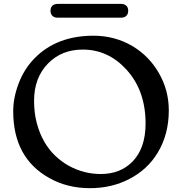

<svg xmlns="http://www.w3.org/2000/svg" viewBox="-20 -962 942 993"><path d="M48.3 0ZM48.3 -386.7Q48.3 -457 77.1 -532.2Q106 -607.4 160.2 -662.1Q274.4 -777.3 463.9 -777.3Q573.7 -777.3 665 -723.6Q751 -672.4 801.8 -584Q853 -495.1 853 -391.6Q853 -267.1 795.9 -172.9Q743.7 -85.4 648.4 -36.1Q557.1 11.2 445.3 11.2Q328.1 11.2 235.4 -41Q48.3 -145 48.3 -386.7ZM156.2 -440.4Q156.2 -378.4 170.2 -325.7Q184.1 -272.9 208.3 -230.5Q232.4 -188 265.6 -156.5Q298.8 -125 336.9 -104Q414.1 -62 501 -62Q601.1 -62 664.1 -125Q732.9 -194.8 732.9 -323.2Q732.9 -493.2 634.3 -601.6Q539.6 -705.6 408.2 -705.6Q299.3 -705.6 229.5 -634.8Q156.2 -561 156.2 -440.4ZM241.2 -906.7Q241.2 -923.8 251.5 -932.9Q261.7 -941.9 278.8 -941.9H605.5Q622.6 -941.9 632.8 -932.9Q643.1 -923.8 643.1 -906.7Q643.1 -889.6 633.3 -880.1Q623.5 -870.6 606.4 -870.6H277.8Q260.7 -870.6 251 -880.1Q241.2 -889.6 241.2 -906.7Z"/></svg>

Font: Stoke
Style: Regular
Weight: 400
Designer: Nicole Fally
Foundry: Nicole Fally
Version: Version 1.002